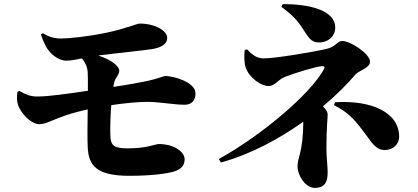

<svg xmlns="http://www.w3.org/2000/svg" viewBox="-20 -846 2040 937"><path d="M65 -398C62 -371 61 -354 69 -331C86 -287 134 -240 172 -240C204 -240 231 -259 295 -281C332 -294 371 -304 408 -312C407 -244 406 -173 408 -129C412 -39 449 12 612 12C726 12 796 0 823 -7C854 -16 881 -30 881 -69C881 -104 831 -143 755 -143C737 -143 700 -122 602 -122C538 -122 522 -136 519 -175C517 -206 518 -272 523 -333C591 -343 658 -349 700 -349C757 -349 842 -333 885 -335C916 -336 934 -356 934 -391C934 -444 829 -475 788 -475C777 -475 749 -461 695 -450C663 -443 602 -432 533 -422L538 -446C543 -467 562 -480 562 -502C562 -522 522 -556 459 -575C544 -586 680 -600 720 -606C777 -615 796 -636 796 -662C796 -695 738 -731 662 -731C648 -731 594 -706 498 -686C412 -668 316 -658 279 -658C250 -658 220 -664 190 -684L180 -679C185 -660 192 -643 202 -623C221 -586 263 -550 303 -550C328 -550 356 -556 380 -561C395 -543 406 -521 408 -494C409 -477 409 -444 409 -403C313 -389 220 -375 161 -375C128 -375 105 -385 75 -402Z M1360 -826 1353 -813C1394 -783 1427 -752 1448 -720C1486 -665 1494 -639 1537 -639C1584 -639 1616 -671 1616 -711C1616 -798 1487 -826 1360 -826ZM1615 -347 1610 -333C1689 -292 1715 -257 1775 -176C1813 -121 1832 -114 1860 -114C1898 -114 1928 -143 1928 -178C1928 -299 1791 -358 1615 -347ZM1460 -244C1460 -184 1452 -128 1445 -101C1436 -66 1432 -53 1432 -33C1432 9 1470 71 1516 71C1576 71 1579 26 1579 -9C1579 -30 1573 -79 1573 -121C1573 -227 1579 -263 1579 -287C1579 -300 1570 -314 1556 -327C1622 -382 1676 -437 1715 -483C1729 -500 1786 -514 1786 -545C1786 -582 1692 -646 1650 -646C1626 -646 1619 -618 1576 -608C1497 -590 1322 -561 1266 -561C1238 -561 1213 -575 1186 -605L1174 -602C1171 -568 1172 -537 1179 -517C1195 -467 1254 -426 1291 -426C1322 -426 1337 -458 1371 -471C1419 -490 1528 -523 1552 -523C1565 -523 1566 -518 1559 -505C1493 -387 1261 -188 1048 -70L1058 -53C1207 -94 1345 -170 1460 -252Z"/></svg>

Font: Source Han Serif KR Heavy
Style: Regular
Weight: 900
Designer: Ryoko NISHIZUKA 西塚涼子 (kana & ideographs); Frank Grießhammer (Latin, Greek & Cyrillic); Wenlong ZHANG 张文龙 (bopomofo); San
Foundry: Adobe
Version: Version 2.001;hotconv 1.1.0;makeotfexe 2.6.0